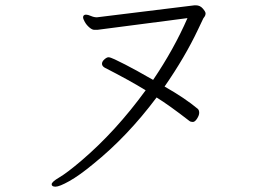

<svg xmlns="http://www.w3.org/2000/svg" viewBox="-20 -684 1040 721"><path d="M344 -619 710 -664H716Q731 -664 741.5 -652Q752 -640 752 -633.5Q752 -627 748.5 -622Q745 -617 743.5 -615Q742 -613 724 -574Q675 -470 598 -359Q674 -316 723 -275Q728 -270 728 -260.5Q728 -251 720 -238.5Q712 -226 704 -226Q696 -226 691 -230Q615 -289 568 -318Q458 -171 330 -68Q278 -25 240.5 -4Q203 17 188.5 17Q174 17 174 8Q174 -1 203 -18Q232 -35 286 -81Q415 -191 527 -345Q465 -383 373 -430Q363 -436 363 -444.5Q363 -453 372 -461Q381 -469 387.5 -469Q394 -469 411 -461Q428 -453 450.5 -441.5Q473 -430 495.5 -417.5Q518 -405 534.5 -395.5Q551 -386 555 -384Q633 -499 684 -616L346 -572Q346 -572 334 -572Q326 -572 315.5 -581Q305 -590 298.5 -601.5Q292 -613 292 -619Q292 -628 302 -629H303Q310 -629 321.5 -624Q333 -619 344 -619Z"/></svg>

Font: ToneOZ-Pinyin-WenKai-Light
Style: Light
Weight: 300
Designer: Fontworks Inc.
Foundry: ToneOZ
Version: Version 0.240331